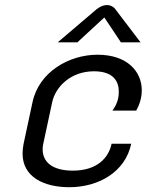

<svg xmlns="http://www.w3.org/2000/svg" viewBox="-20 -737 615 773"><path d="M400 -666.7 466.7 -566.7H545.8L447.5 -695.8C447.5 -695.8 435.8 -716.7 410.8 -716.7C385.8 -716.7 364.2 -695.8 364.2 -695.8L212.5 -566.7H291.7ZM372.5 -516.7C259.2 -516.7 136.7 -448.3 110.8 -325L75 -158.3C72.5 -144.2 70.8 -131.7 70.8 -119.2C70.8 -24.2 156.7 16.7 259.2 16.7C375 16.7 484.2 -43.3 508.3 -158.3H429.2C417.5 -100.8 370 -50 273.3 -50C189.2 -50 151.7 -85.8 151.7 -135.8C151.7 -142.5 152.5 -150.8 154.2 -158.3L190 -325C203.3 -388.3 265.8 -450 358.3 -450C440.8 -450 458.3 -405 458.3 -368.3C458.3 -358.3 457.5 -349.2 455.8 -341.7C450.8 -318.3 440 -301.7 432.5 -291.7H528.3C535.8 -305 543.3 -321.7 547.5 -341.7C550 -352.5 550.8 -363.3 550.8 -373.3C550.8 -449.2 492.5 -516.7 372.5 -516.7Z"/></svg>

Font: BoonHome
Style: Book Oblique
Weight: 400
Italic angle: -12°
Designer: Sungsit Sawaiwan
Foundry: Sungsit Sawaiwan
Version: Version 0.2